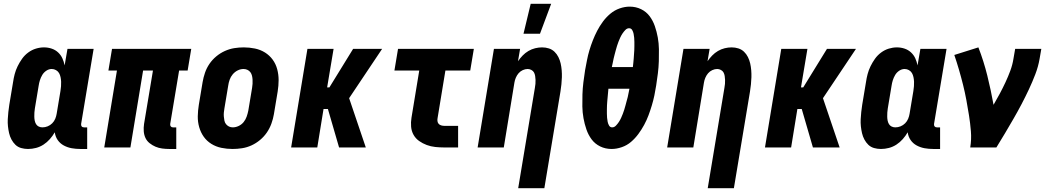

<svg xmlns="http://www.w3.org/2000/svg" viewBox="-20 -778 5540 1013"><path d="M128 8Q109 8 91.5 3Q74 -2 61.5 -14Q49 -26 40.5 -42Q32 -58 28 -75.5Q24 -93 22 -111.5Q20 -130 21 -149Q22 -168 24 -187Q26 -206 29 -225L49 -345Q52 -366 57.5 -387Q63 -408 73 -428.5Q83 -449 96.5 -468Q110 -487 129 -501Q148 -515 169.5 -521.5Q191 -528 212 -528Q233 -528 252.5 -521.5Q272 -515 286.5 -501.5Q301 -488 309 -470.5Q317 -453 321 -433L336 -520H474L408 -124Q407 -116 411 -111Q415 -106 423 -106H440V8H404Q380 8 358 4Q336 0 316.5 -10.5Q297 -21 284.5 -39Q272 -57 269 -80Q258 -61 243 -44Q228 -27 209.5 -15Q191 -3 170 2.5Q149 8 128 8ZM204 -106Q218 -106 231.5 -111.5Q245 -117 255.5 -127.5Q266 -138 271.5 -151.5Q277 -165 279 -178L299 -298Q301 -311 302 -323Q303 -335 302.5 -347Q302 -359 299.5 -371Q297 -383 291.5 -392.5Q286 -402 275.5 -408Q265 -414 253 -414Q238 -414 224.5 -405Q211 -396 203 -382.5Q195 -369 190.5 -354.5Q186 -340 184 -326L164 -206Q162 -195 161.5 -184.5Q161 -174 161 -163.5Q161 -153 163 -142.5Q165 -132 170 -123.5Q175 -115 184 -110.5Q193 -106 204 -106Z M873 8Q854 8 835.5 5.5Q817 3 800.5 -4Q784 -11 769.5 -22.5Q755 -34 747.5 -50Q740 -66 738.5 -85Q737 -104 740 -124L787 -406H735L668 0H530L597 -406H552L571 -520H989L970 -406H925L878 -124Q877 -116 881 -111Q885 -106 892 -106H910V8Z M1207 8Q1177 8 1148 2Q1119 -4 1095 -19Q1071 -34 1055 -56.5Q1039 -79 1031 -107Q1023 -135 1023.5 -164.5Q1024 -194 1029 -225L1049 -345Q1053 -369 1061.5 -394Q1070 -419 1085 -441Q1100 -463 1121 -480.5Q1142 -498 1166.5 -509Q1191 -520 1216 -524Q1241 -528 1266 -528Q1296 -528 1325 -522Q1354 -516 1378 -501Q1402 -486 1418.5 -463.5Q1435 -441 1442.5 -413Q1450 -385 1450 -355.5Q1450 -326 1445 -295L1425 -175Q1421 -151 1412 -126Q1403 -101 1388 -79Q1373 -57 1352 -39.5Q1331 -22 1307 -11Q1283 0 1257.5 4Q1232 8 1207 8ZM1208 -106Q1224 -106 1239.5 -113.5Q1255 -121 1265.5 -134Q1276 -147 1281.5 -163Q1287 -179 1290 -194L1310 -314Q1312 -325 1312.5 -336Q1313 -347 1312.5 -357.5Q1312 -368 1309.5 -378.5Q1307 -389 1301 -397Q1295 -405 1285.5 -409.5Q1276 -414 1265 -414Q1249 -414 1234 -406.5Q1219 -399 1208 -386Q1197 -373 1191.5 -357Q1186 -341 1184 -326L1164 -206Q1162 -195 1161 -184Q1160 -173 1161 -162.5Q1162 -152 1164 -141.5Q1166 -131 1172.5 -123Q1179 -115 1188 -110.5Q1197 -106 1208 -106Z M1516 0 1602 -520H1740L1706 -317H1718L1843 -520H1996L1822 -260L1910 0H1769L1710 -203H1687L1654 0Z M2324 0Q2300 0 2276.5 -2.5Q2253 -5 2231.5 -13Q2210 -21 2191.5 -34Q2173 -47 2162 -66.5Q2151 -86 2149 -109.5Q2147 -133 2151 -157L2192 -406H2061L2080 -520H2480L2461 -406H2330L2289 -157Q2287 -148 2288 -139.5Q2289 -131 2294 -125Q2299 -119 2307.5 -116.5Q2316 -114 2324 -114H2397V0Z M2742 -600 2780 -758H2888L2829 -600ZM2714 215 2802 -314Q2804 -325 2805 -335.5Q2806 -346 2805.5 -356.5Q2805 -367 2803.5 -377Q2802 -387 2797.5 -395.5Q2793 -404 2783.5 -409Q2774 -414 2764 -414Q2751 -414 2738 -408Q2725 -402 2716 -391.5Q2707 -381 2701.5 -368Q2696 -355 2694 -342L2638 0H2500L2586 -520H2724L2713 -455Q2724 -471 2737.5 -485Q2751 -499 2768 -509Q2785 -519 2803.5 -523.5Q2822 -528 2840 -528Q2859 -528 2876 -522.5Q2893 -517 2905.5 -505Q2918 -493 2926 -477Q2934 -461 2938 -443.5Q2942 -426 2943.5 -407.5Q2945 -389 2944.5 -370.5Q2944 -352 2942 -333Q2940 -314 2937 -295L2852 215Z M3207 8Q3174 8 3146.5 -5.5Q3119 -19 3101.5 -42.5Q3084 -66 3074 -95Q3064 -124 3058.5 -154.5Q3053 -185 3052.5 -216.5Q3052 -248 3053 -280Q3054 -312 3058 -344Q3062 -376 3067 -408Q3072 -434 3077 -460.5Q3082 -487 3090 -513.5Q3098 -540 3108 -565.5Q3118 -591 3131 -616Q3144 -641 3161 -664Q3178 -687 3200 -705.5Q3222 -724 3249 -733.5Q3276 -743 3302 -743Q3335 -743 3362.5 -729.5Q3390 -716 3407.5 -692.5Q3425 -669 3435 -640Q3445 -611 3450.5 -580.5Q3456 -550 3456.5 -518.5Q3457 -487 3456 -455Q3455 -423 3451 -391Q3447 -359 3442 -327Q3438 -301 3432.5 -274.5Q3427 -248 3419 -221.5Q3411 -195 3401.5 -169.5Q3392 -144 3378.5 -119Q3365 -94 3348 -71Q3331 -48 3309.5 -29.5Q3288 -11 3260.5 -1.5Q3233 8 3207 8ZM3319 -424Q3320 -436 3321.5 -447Q3323 -458 3323.5 -469Q3324 -480 3325 -491Q3326 -502 3326.5 -513Q3327 -524 3327 -535Q3327 -546 3327 -557Q3327 -568 3326 -578.5Q3325 -589 3323 -599.5Q3321 -610 3315.5 -619.5Q3310 -629 3299 -629Q3288 -629 3279 -619.5Q3270 -610 3263.5 -600Q3257 -590 3252 -579Q3247 -568 3243 -557.5Q3239 -547 3235.5 -536Q3232 -525 3229 -513.5Q3226 -502 3223 -491Q3220 -480 3217.5 -469Q3215 -458 3213 -447Q3211 -436 3208 -424ZM3210 -106Q3221 -106 3230 -115.5Q3239 -125 3245.5 -135Q3252 -145 3257 -156Q3262 -167 3266 -177.5Q3270 -188 3273.5 -199Q3277 -210 3280 -221.5Q3283 -233 3286 -244Q3289 -255 3292 -266Q3295 -277 3296.5 -288Q3298 -299 3301 -310H3190Q3189 -299 3188 -288Q3187 -277 3186 -266Q3185 -255 3184 -244Q3183 -233 3182.5 -222Q3182 -211 3182 -200Q3182 -189 3182 -178Q3182 -167 3183 -156.5Q3184 -146 3186 -135.5Q3188 -125 3193.5 -115.5Q3199 -106 3210 -106Z M3714 215 3802 -314Q3804 -325 3805 -335.5Q3806 -346 3805.5 -356.5Q3805 -367 3803.5 -377Q3802 -387 3797.5 -395.5Q3793 -404 3783.5 -409Q3774 -414 3764 -414Q3751 -414 3738 -408Q3725 -402 3716 -391.5Q3707 -381 3701.5 -368Q3696 -355 3694 -342L3638 0H3500L3586 -520H3724L3713 -455Q3724 -471 3737.5 -485Q3751 -499 3768 -509Q3785 -519 3803.5 -523.5Q3822 -528 3840 -528Q3859 -528 3876 -522.5Q3893 -517 3905.5 -505Q3918 -493 3926 -477Q3934 -461 3938 -443.5Q3942 -426 3943.5 -407.5Q3945 -389 3944.5 -370.5Q3944 -352 3942 -333Q3940 -314 3937 -295L3852 215Z M4016 0 4102 -520H4240L4206 -317H4218L4343 -520H4496L4322 -260L4410 0H4269L4210 -203H4187L4154 0Z M4628 8Q4609 8 4591.5 3Q4574 -2 4561.5 -14Q4549 -26 4540.5 -42Q4532 -58 4528 -75.5Q4524 -93 4522 -111.5Q4520 -130 4521 -149Q4522 -168 4524 -187Q4526 -206 4529 -225L4549 -345Q4552 -366 4557.5 -387Q4563 -408 4573 -428.5Q4583 -449 4596.5 -468Q4610 -487 4629 -501Q4648 -515 4669.5 -521.5Q4691 -528 4712 -528Q4733 -528 4752.5 -521.5Q4772 -515 4786.5 -501.5Q4801 -488 4809 -470.5Q4817 -453 4821 -433L4836 -520H4974L4908 -124Q4907 -116 4911 -111Q4915 -106 4923 -106H4940V8H4904Q4880 8 4858 4Q4836 0 4816.5 -10.5Q4797 -21 4784.5 -39Q4772 -57 4769 -80Q4758 -61 4743 -44Q4728 -27 4709.5 -15Q4691 -3 4670 2.5Q4649 8 4628 8ZM4704 -106Q4718 -106 4731.5 -111.5Q4745 -117 4755.5 -127.5Q4766 -138 4771.5 -151.5Q4777 -165 4779 -178L4799 -298Q4801 -311 4802 -323Q4803 -335 4802.5 -347Q4802 -359 4799.5 -371Q4797 -383 4791.5 -392.5Q4786 -402 4775.5 -408Q4765 -414 4753 -414Q4738 -414 4724.5 -405Q4711 -396 4703 -382.5Q4695 -369 4690.5 -354.5Q4686 -340 4684 -326L4664 -206Q4662 -195 4661.5 -184.5Q4661 -174 4661 -163.5Q4661 -153 4663 -142.5Q4665 -132 4670 -123.5Q4675 -115 4684 -110.5Q4693 -106 4704 -106Z M5099 0Q5106 -43 5102.5 -85.5Q5099 -128 5092.5 -169Q5086 -210 5078.5 -250.5Q5071 -291 5061 -331Q5051 -371 5039.5 -410.5Q5028 -450 5015 -488L5142 -528Q5170 -456 5189 -379.5Q5208 -303 5222 -225Q5239 -254 5255 -284Q5271 -314 5285 -344Q5299 -374 5310.5 -405Q5322 -436 5327 -468L5336 -520H5474L5465 -468Q5458 -427 5442.5 -386.5Q5427 -346 5408.5 -306.5Q5390 -267 5369.5 -228Q5349 -189 5327 -151Q5305 -113 5282.5 -75Q5260 -37 5237 0Z"/></svg>

Font: Iosevka SS18 Heavy
Style: Italic
Weight: 900
Italic angle: -9°
Monospace: yes
Designer: Belleve Invis
Foundry: Belleve Invis
Version: Version 25.1.1; ttfautohint (v1.8.4)